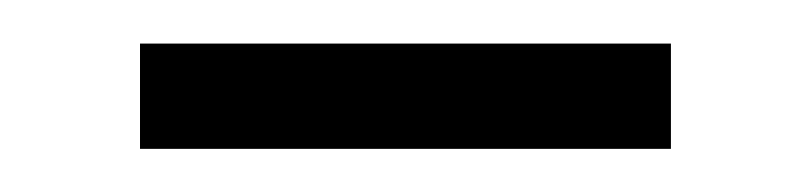

<svg xmlns="http://www.w3.org/2000/svg" viewBox="-20 -321 373 89"><path d="M44.9 -252V-300.8H291V-252Z"/></svg>

Font: Source Han Sans CN Light
Style: Regular
Weight: 300
Designer: Ryoko NISHIZUKA  (kana, bopomofo & ideographs); Paul D. Hunt (Latin, Greek & Cyrillic); Sandoll Communications , Soo-you
Foundry: Adobe
Version: Version 2.000;hotconv 1.0.107;makeotfexe 2.5.65593